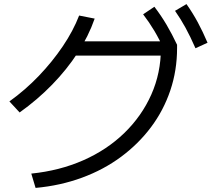

<svg xmlns="http://www.w3.org/2000/svg" viewBox="-20 -875 1040 939"><path d="M133 -26Q271 -40 387 -91Q503 -142 588 -224.5Q673 -307 720 -412.5Q767 -518 767 -640L800 -603H327V-673H832L846 -656V-640Q846 -531 813 -433Q780 -335 718.5 -253Q657 -171 572 -108Q487 -45 381 -6Q275 33 154 44ZM26 -379Q104 -435 170 -504Q236 -573 287 -648.5Q338 -724 367 -799L443 -784Q413 -698 360 -616.5Q307 -535 235 -461Q163 -387 76 -325ZM786 -625Q760 -682 735 -724Q710 -766 680 -805L735 -842Q768 -799 794.5 -754Q821 -709 846 -656ZM936 -639Q911 -696 887.5 -739Q864 -782 836 -822L892 -855Q923 -811 947.5 -765.5Q972 -720 995 -666Z"/></svg>

Font: M PLUS 1 Thin
Style: Regular
Weight: 400
Version: Version 1.001